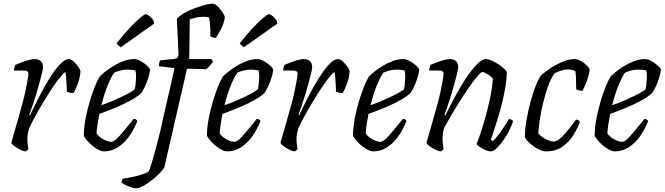

<svg xmlns="http://www.w3.org/2000/svg" viewBox="-20 -820 3600 1040"><path d="M118 0Q111 0 99 -5Q87 -10 74.5 -17.5Q62 -25 52.5 -33Q43 -41 41 -46Q45 -60 54 -92Q63 -124 76 -168Q89 -212 102 -261Q111 -293 118 -327.5Q125 -362 129.5 -387Q134 -412 134 -419Q134 -430 127.5 -434Q121 -438 109 -438H56Q56 -446 58 -454Q60 -462 62 -468Q80 -476 99 -483Q118 -490 136.5 -495Q155 -500 168 -500Q189 -500 201 -488.5Q213 -477 213 -456Q213 -447 207.5 -424.5Q202 -402 194 -372Q186 -342 176 -309Q166 -276 156 -247Q146 -218 139 -199L142 -195Q159 -230 179.5 -271.5Q200 -313 223 -353.5Q246 -394 269 -427Q292 -460 313.5 -480Q335 -500 353 -500Q363 -500 373.5 -491.5Q384 -483 393.5 -472Q403 -461 409.5 -450Q416 -439 416 -433Q413 -398 402 -368Q391 -338 379 -316Q368 -316 358 -318Q348 -320 342 -324Q342 -333 341 -353Q340 -373 338.5 -395Q337 -417 334 -430Q325 -425 306 -402Q287 -379 264 -344.5Q241 -310 217.5 -271Q194 -232 173 -194Q152 -156 138 -126Q134 -112 131 -97Q128 -82 128 -64Q128 -52 129.5 -39.5Q131 -27 134 -14Q133 -11 129.5 -7.5Q126 -4 118 0Z M542 0Q532 0 517 -7Q502 -14 486.5 -26Q471 -38 457 -53Q443 -68 434 -84Q434 -129 443.5 -178Q453 -227 466.5 -272Q480 -317 494.5 -352.5Q509 -388 520 -405Q529 -415 549 -431Q569 -447 595 -463Q621 -479 650 -489.5Q679 -500 708 -500Q722 -500 742 -489Q762 -478 777 -464Q792 -450 793 -441Q790 -420 782.5 -396Q775 -372 765 -351Q755 -330 746 -317Q728 -299 692 -278.5Q656 -258 610.5 -239Q565 -220 518 -203Q512 -172 508 -145Q504 -118 503 -97Q509 -87 522.5 -76.5Q536 -66 552.5 -59Q569 -52 583 -52Q592 -52 603 -60.5Q614 -69 628.5 -85Q643 -101 661.5 -124Q680 -147 704 -176Q712 -176 717 -172.5Q722 -169 724 -164Q714 -139 698 -110.5Q682 -82 659.5 -57Q637 -32 608 -16Q579 0 542 0ZM529 -250Q561 -261 595.5 -276Q630 -291 661 -306.5Q692 -322 710 -336Q712 -345 713.5 -356Q715 -367 715 -374Q717 -392 717 -409.5Q717 -427 713 -439Q702 -441 691.5 -442Q681 -443 673 -443Q650 -443 631.5 -438Q613 -433 598 -426Q579 -398 560.5 -350.5Q542 -303 529 -250ZM634 -564Q628 -568 620.5 -574.5Q613 -581 612 -586Q649 -633 682 -668Q715 -703 738.5 -723Q762 -743 769 -743Q776 -743 786.5 -735.5Q797 -728 806 -716.5Q815 -705 815 -692Z M716 200Q709 200 698 197Q687 194 675 189Q663 184 653 178.5Q643 173 638 168Q640 161 641.5 155.5Q643 150 645 148Q681 143 717.5 134Q754 125 784 111Q790 101 797 78Q804 55 813 24Q822 -7 831 -42Q840 -77 848 -109.5Q856 -142 861 -169Q876 -235 892.5 -305Q909 -375 925 -451L841 -461Q841 -472 843 -480.5Q845 -489 847 -493L925 -501Q936 -503 940.5 -507Q945 -511 947 -524L938 -718Q953 -735 979.5 -750Q1006 -765 1036 -776Q1066 -787 1091.5 -793.5Q1117 -800 1129 -800Q1145 -800 1160 -785Q1175 -770 1186 -752.5Q1197 -735 1198 -726Q1192 -691 1178 -664Q1164 -637 1149 -615Q1137 -615 1130 -618Q1123 -621 1119 -625Q1120 -637 1119.5 -655.5Q1119 -674 1117 -693.5Q1115 -713 1112 -726Q1104 -728 1095.5 -728.5Q1087 -729 1079 -729Q1060 -729 1043.5 -725Q1027 -721 1008 -716L1005 -500H1125L1134 -487Q1128 -477 1117.5 -465Q1107 -453 1097 -445L993 -448L870 87Q864 98 846 117Q828 136 804 155Q780 174 756 187Q732 200 716 200Z M1209 0Q1199 0 1184 -7Q1169 -14 1153.5 -26Q1138 -38 1124 -53Q1110 -68 1101 -84Q1101 -129 1110.5 -178Q1120 -227 1133.5 -272Q1147 -317 1161.5 -352.5Q1176 -388 1187 -405Q1196 -415 1216 -431Q1236 -447 1262 -463Q1288 -479 1317 -489.5Q1346 -500 1375 -500Q1389 -500 1409 -489Q1429 -478 1444 -464Q1459 -450 1460 -441Q1457 -420 1449.5 -396Q1442 -372 1432 -351Q1422 -330 1413 -317Q1395 -299 1359 -278.5Q1323 -258 1277.5 -239Q1232 -220 1185 -203Q1179 -172 1175 -145Q1171 -118 1170 -97Q1176 -87 1189.5 -76.5Q1203 -66 1219.5 -59Q1236 -52 1250 -52Q1259 -52 1270 -60.5Q1281 -69 1295.5 -85Q1310 -101 1328.5 -124Q1347 -147 1371 -176Q1379 -176 1384 -172.5Q1389 -169 1391 -164Q1381 -139 1365 -110.5Q1349 -82 1326.5 -57Q1304 -32 1275 -16Q1246 0 1209 0ZM1196 -250Q1228 -261 1262.5 -276Q1297 -291 1328 -306.5Q1359 -322 1377 -336Q1379 -345 1380.5 -356Q1382 -367 1382 -374Q1384 -392 1384 -409.5Q1384 -427 1380 -439Q1369 -441 1358.5 -442Q1348 -443 1340 -443Q1317 -443 1298.5 -438Q1280 -433 1265 -426Q1246 -398 1227.5 -350.5Q1209 -303 1196 -250ZM1301 -564Q1295 -568 1287.5 -574.5Q1280 -581 1279 -586Q1316 -633 1349 -668Q1382 -703 1405.5 -723Q1429 -743 1436 -743Q1443 -743 1453.5 -735.5Q1464 -728 1473 -716.5Q1482 -705 1482 -692Z M1576 0Q1569 0 1557 -5Q1545 -10 1532.5 -17.5Q1520 -25 1510.5 -33Q1501 -41 1499 -46Q1503 -60 1512 -92Q1521 -124 1534 -168Q1547 -212 1560 -261Q1569 -293 1576 -327.5Q1583 -362 1587.5 -387Q1592 -412 1592 -419Q1592 -430 1585.5 -434Q1579 -438 1567 -438H1514Q1514 -446 1516 -454Q1518 -462 1520 -468Q1538 -476 1557 -483Q1576 -490 1594.5 -495Q1613 -500 1626 -500Q1647 -500 1659 -488.5Q1671 -477 1671 -456Q1671 -447 1665.5 -424.5Q1660 -402 1652 -372Q1644 -342 1634 -309Q1624 -276 1614 -247Q1604 -218 1597 -199L1600 -195Q1617 -230 1637.5 -271.5Q1658 -313 1681 -353.5Q1704 -394 1727 -427Q1750 -460 1771.5 -480Q1793 -500 1811 -500Q1821 -500 1831.5 -491.5Q1842 -483 1851.5 -472Q1861 -461 1867.5 -450Q1874 -439 1874 -433Q1871 -398 1860 -368Q1849 -338 1837 -316Q1826 -316 1816 -318Q1806 -320 1800 -324Q1800 -333 1799 -353Q1798 -373 1796.5 -395Q1795 -417 1792 -430Q1783 -425 1764 -402Q1745 -379 1722 -344.5Q1699 -310 1675.5 -271Q1652 -232 1631 -194Q1610 -156 1596 -126Q1592 -112 1589 -97Q1586 -82 1586 -64Q1586 -52 1587.5 -39.5Q1589 -27 1592 -14Q1591 -11 1587.5 -7.5Q1584 -4 1576 0Z M2000 0Q1990 0 1975 -7Q1960 -14 1944.5 -26Q1929 -38 1915 -53Q1901 -68 1892 -84Q1892 -129 1901.5 -178Q1911 -227 1924.5 -272Q1938 -317 1952.5 -352.5Q1967 -388 1978 -405Q1987 -415 2007 -431Q2027 -447 2053 -463Q2079 -479 2108 -489.5Q2137 -500 2166 -500Q2180 -500 2200 -489Q2220 -478 2235 -464Q2250 -450 2251 -441Q2248 -420 2240.5 -396Q2233 -372 2223 -351Q2213 -330 2204 -317Q2186 -299 2150 -278.5Q2114 -258 2068.5 -239Q2023 -220 1976 -203Q1970 -172 1966 -145Q1962 -118 1961 -97Q1967 -87 1980.5 -76.5Q1994 -66 2010.5 -59Q2027 -52 2041 -52Q2050 -52 2061 -60.5Q2072 -69 2086.5 -85Q2101 -101 2119.5 -124Q2138 -147 2162 -176Q2170 -176 2175 -172.5Q2180 -169 2182 -164Q2172 -139 2156 -110.5Q2140 -82 2117.5 -57Q2095 -32 2066 -16Q2037 0 2000 0ZM1987 -250Q2019 -261 2053.5 -276Q2088 -291 2119 -306.5Q2150 -322 2168 -336Q2170 -345 2171.5 -356Q2173 -367 2173 -374Q2175 -392 2175 -409.5Q2175 -427 2171 -439Q2160 -441 2149.5 -442Q2139 -443 2131 -443Q2108 -443 2089.5 -438Q2071 -433 2056 -426Q2037 -398 2018.5 -350.5Q2000 -303 1987 -250Z M2367 0Q2360 0 2348 -5Q2336 -10 2323.5 -17.5Q2311 -25 2301.5 -33Q2292 -41 2290 -46Q2294 -60 2303 -92Q2312 -124 2325 -168Q2338 -212 2351 -261Q2360 -293 2367 -327.5Q2374 -362 2378.5 -387Q2383 -412 2383 -419Q2383 -430 2376.5 -434Q2370 -438 2358 -438H2305Q2305 -446 2307 -454Q2309 -462 2311 -468Q2329 -476 2348 -483Q2367 -490 2385.5 -495Q2404 -500 2417 -500Q2438 -500 2450 -488.5Q2462 -477 2462 -456Q2462 -447 2456.5 -424.5Q2451 -402 2443 -372Q2435 -342 2425 -309Q2415 -276 2405 -247Q2395 -218 2388 -199L2392 -195Q2409 -230 2430.5 -270.5Q2452 -311 2476 -351.5Q2500 -392 2524.5 -425.5Q2549 -459 2571.5 -479.5Q2594 -500 2612 -500Q2626 -500 2644.5 -491.5Q2663 -483 2681 -471Q2699 -459 2711.5 -447Q2724 -435 2725 -429Q2725 -392 2717 -345.5Q2709 -299 2697 -252Q2685 -205 2672 -164Q2659 -123 2650 -96Q2641 -69 2639 -63L2650 -56Q2660 -64 2676.5 -85.5Q2693 -107 2710 -132.5Q2727 -158 2736 -175Q2746 -175 2752 -171Q2758 -167 2759 -164Q2753 -143 2739.5 -115.5Q2726 -88 2707.5 -61.5Q2689 -35 2671 -17.5Q2653 0 2638 0Q2627 0 2610 -7Q2593 -14 2579 -23.5Q2565 -33 2562 -40Q2567 -52 2579.5 -88.5Q2592 -125 2607 -177Q2622 -229 2634 -285.5Q2646 -342 2650 -393Q2643 -403 2631.5 -411Q2620 -419 2609.5 -424.5Q2599 -430 2593 -430Q2586 -430 2567 -408.5Q2548 -387 2523.5 -351.5Q2499 -316 2473.5 -276Q2448 -236 2425 -197Q2402 -158 2387 -130Q2382 -115 2379.5 -98.5Q2377 -82 2377 -66Q2377 -53 2378.5 -41Q2380 -29 2383 -14Q2382 -11 2378.5 -7.5Q2375 -4 2367 0Z M2937 0Q2923 0 2906.5 -7Q2890 -14 2873 -25.5Q2856 -37 2842.5 -50.5Q2829 -64 2823 -77Q2823 -118 2831.5 -167.5Q2840 -217 2853 -266Q2866 -315 2881.5 -354.5Q2897 -394 2912 -414Q2925 -424 2944.5 -438.5Q2964 -453 2989 -467Q3014 -481 3040.5 -490.5Q3067 -500 3093 -500Q3108 -500 3126.5 -489.5Q3145 -479 3159 -465Q3173 -451 3174 -442Q3170 -411 3158 -379Q3146 -347 3135 -328Q3124 -328 3115.5 -330.5Q3107 -333 3101 -336Q3101 -348 3100.5 -368Q3100 -388 3099.5 -407Q3099 -426 3096 -435Q3085 -440 3074.5 -442Q3064 -444 3057 -444Q3041 -444 3021 -438Q3001 -432 2985 -424Q2965 -398 2949.5 -355Q2934 -312 2922 -263Q2910 -214 2903.5 -169Q2897 -124 2896 -97Q2906 -85 2921 -75Q2936 -65 2952 -59Q2968 -53 2978 -53Q2991 -53 3007.5 -65Q3024 -77 3040.5 -96Q3057 -115 3073 -135.5Q3089 -156 3100 -172Q3108 -172 3113.5 -168.5Q3119 -165 3121 -160Q3109 -126 3086 -88.5Q3063 -51 3026.5 -25.5Q2990 0 2937 0Z M3309 0Q3299 0 3284 -7Q3269 -14 3253.5 -26Q3238 -38 3224 -53Q3210 -68 3201 -84Q3201 -129 3210.5 -178Q3220 -227 3233.5 -272Q3247 -317 3261.5 -352.5Q3276 -388 3287 -405Q3296 -415 3316 -431Q3336 -447 3362 -463Q3388 -479 3417 -489.5Q3446 -500 3475 -500Q3489 -500 3509 -489Q3529 -478 3544 -464Q3559 -450 3560 -441Q3557 -420 3549.5 -396Q3542 -372 3532 -351Q3522 -330 3513 -317Q3495 -299 3459 -278.5Q3423 -258 3377.5 -239Q3332 -220 3285 -203Q3279 -172 3275 -145Q3271 -118 3270 -97Q3276 -87 3289.5 -76.5Q3303 -66 3319.5 -59Q3336 -52 3350 -52Q3359 -52 3370 -60.5Q3381 -69 3395.5 -85Q3410 -101 3428.5 -124Q3447 -147 3471 -176Q3479 -176 3484 -172.5Q3489 -169 3491 -164Q3481 -139 3465 -110.5Q3449 -82 3426.5 -57Q3404 -32 3375 -16Q3346 0 3309 0ZM3296 -250Q3328 -261 3362.5 -276Q3397 -291 3428 -306.5Q3459 -322 3477 -336Q3479 -345 3480.5 -356Q3482 -367 3482 -374Q3484 -392 3484 -409.5Q3484 -427 3480 -439Q3469 -441 3458.5 -442Q3448 -443 3440 -443Q3417 -443 3398.5 -438Q3380 -433 3365 -426Q3346 -398 3327.5 -350.5Q3309 -303 3296 -250Z"/></svg>

Font: Texturina 12pt ExtraLight
Style: Italic
Weight: 250
Italic angle: -11°
Designer: Guillermo Torres Carreño
Foundry: Omnibus-Type
Version: Version 1.002